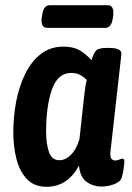

<svg xmlns="http://www.w3.org/2000/svg" viewBox="-20 -709 505 737"><path d="M159 8Q111 8 83 -22Q55 -52 43 -99.5Q31 -147 31 -202Q31 -260 42 -318.5Q53 -377 76.5 -425Q100 -473 136.5 -501.5Q173 -530 223 -530Q266 -530 292 -512Q318 -494 331 -478Q340 -506 349.5 -515.5Q359 -525 389 -525H399Q448 -525 446 -501L404 -127Q402 -107 407.5 -100Q413 -93 422 -93Q431 -93 438 -96.5Q445 -100 450 -100Q461 -100 456 -74Q455 -61 452.5 -48.5Q450 -36 447 -27Q442 -11 418.5 -2Q395 7 369 7Q338 7 313 -10.5Q288 -28 283 -73Q262 -34 231 -13Q200 8 159 8ZM208 -94Q231 -94 252 -114.5Q273 -135 285 -175L303 -340Q305 -359 307.5 -375Q310 -391 313 -402Q304 -412 289.5 -420.5Q275 -429 253 -429Q202 -429 179.5 -366Q157 -303 157 -203Q157 -157 168 -125.5Q179 -94 208 -94ZM162 -602Q136 -602 140 -639L142 -652Q147 -689 171 -689H393Q418 -689 415 -652L413 -639Q408 -602 384 -602Z"/></svg>

Font: Asap Condensed Condensed SemiBold
Style: Italic
Weight: 600
Width: 3
Italic angle: -6°
Designer: Pablo Cosgaya
Foundry: Omnibus-Type
Version: Version 3.001; ttfautohint (v1.8.4.7-5d5b)